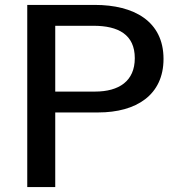

<svg xmlns="http://www.w3.org/2000/svg" viewBox="-20 -762 735 782"><path d="M646 -522C646 -676 525 -742 366 -742H91V0H205V-304H380C535 -304 646 -375 646 -522ZM529 -525C529 -432 465 -389 367 -389H205V-657H361C462 -657 529 -621 529 -525Z"/></svg>

Font: Bisquit Text
Style: Regular
Weight: 400
Version: Version 1.004;Glyphs 3.2.3 (3260)